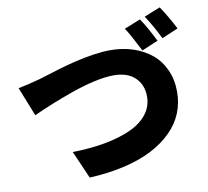

<svg xmlns="http://www.w3.org/2000/svg" viewBox="-89 -925 1135 1046"><g transform="rotate(-10 478.0 -401.5)"><path d="M742.9 -779.1Q774.9 -732.6 817.1 -648.1L726.9 -610.1Q723 -617.2 706.1 -649.9Q689.3 -682.5 677 -704.4Q664.8 -726.2 653.1 -742.9ZM860.1 -824.9Q878.2 -799 900.9 -759.8Q923.7 -720.5 936.1 -695L845.9 -657Q808.2 -733.7 771 -789.1ZM27 -524.9Q69.6 -532.3 149.9 -554Q275.6 -594.1 346.2 -611.5Q471.6 -642 554 -642Q621.4 -642 679.5 -622.9Q737.6 -603.7 780.9 -568.2Q824.2 -532.7 849.1 -478Q873.9 -423.3 873.9 -355.8Q873.9 -293.3 851.4 -238.3Q828.8 -183.2 783.2 -137.8Q737.6 -92.3 672.2 -58.4Q606.9 -24.5 518.3 -3.7Q429.7 17 323.9 22L257.1 -131Q356.5 -132.8 438 -147.9Q519.5 -163 580.3 -190.5Q641 -218 674.5 -261Q708.1 -304 708.1 -359Q708.1 -423.7 666.5 -463.8Q625 -503.9 547.9 -503.9Q501.8 -503.9 439.3 -489.9Q376.8 -475.9 310.7 -452.4Q244.7 -429 193.5 -408.2Q142.4 -387.4 90.9 -364Z"/></g></svg>

Font: Karasuma Gothic
Style: Black
Weight: 900
Designer: Rasmus Andersson / Ryoko Nishizuka
Foundry: Genbu
Version: Version 1.00